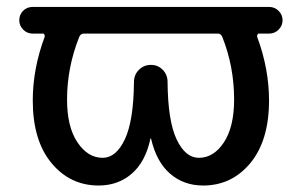

<svg xmlns="http://www.w3.org/2000/svg" viewBox="-20 -540 894 569"><path d="M214.8 -430.7Q178.7 -339.8 178.7 -245.1Q178.7 -164.1 209.5 -118.2Q240.2 -72.3 284.2 -72.3Q324.2 -72.3 350.1 -127.4Q376 -182.6 377 -296.9Q377 -318.4 391.6 -333Q406.2 -347.7 427.2 -347.7Q448.2 -347.7 462.4 -333Q476.6 -318.4 476.6 -296.9Q477.5 -181.6 503.4 -127Q529.3 -72.3 569.3 -72.3Q613.3 -72.3 643.6 -118.2Q673.8 -164.1 673.8 -245.1Q673.8 -342.8 638.7 -430.7Q634.8 -439.5 627 -440.4H226.6Q218.8 -439.5 214.8 -430.7ZM77.1 -440.4Q60.5 -440.4 48.8 -452.1Q37.1 -463.9 37.1 -480Q37.1 -496.1 48.3 -507.8Q59.6 -519.5 77.1 -519.5H777.3Q793.9 -519.5 805.7 -507.8Q817.4 -496.1 817.4 -480Q817.4 -463.9 805.7 -452.1Q793.9 -440.4 777.3 -440.4H747.1Q744.1 -440.4 742.7 -437Q741.2 -433.6 742.2 -430.7Q777.3 -335.9 777.3 -242.2Q777.3 -124 722.2 -57.1Q667 9.8 582 9.8Q524.4 9.8 483.9 -25.4Q443.4 -60.5 427.7 -128.9Q427.7 -129.9 426.8 -129.9Q425.8 -129.9 425.8 -128.9Q411.1 -60.5 370.6 -25.4Q330.1 9.8 272.5 9.8Q187.5 9.8 132.3 -57.1Q77.1 -124 77.1 -242.2Q77.1 -335.9 112.3 -430.7Q113.3 -433.6 111.8 -437Q110.4 -440.4 107.4 -440.4Z"/></svg>

Font: Rounded Mgen+ 2p medium
Style: Regular
Weight: 500
Designer: [Source Han Sans]
Ryoko NISHIZUKA  (kana & ideographs); Paul D. Hunt (Latin, Greek & Cyrillic); Wenlong ZHANG  (bopomofo
Version: Version 1.059.20150602